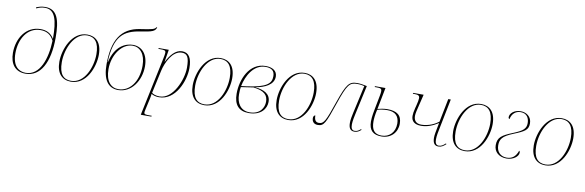

<svg xmlns="http://www.w3.org/2000/svg" viewBox="-62 -1348 6598 2165"><g transform="rotate(10 3237.5 -265.0)"><path d="M227 10C396 10 492 -163 492 -448C492 -656 453 -770 318 -770C272 -770 240 -758 214 -747L219 -736C248 -750 274 -760 318 -760C431 -760 464 -645 464 -430C428 -492 374 -515 310 -515C141 -515 47 -363 47 -198C47 -73 106 10 227 10ZM227 0C147 0 75 -51 75 -198C75 -361 160 -504 310 -504C390 -504 434 -466 463 -409C457 -204 390 0 227 0Z M746 10C924 10 1005 -203 1005 -343C1005 -488 932 -546 839 -546C663 -546 580 -331 580 -190C580 -53 649 10 746 10ZM746 0C662 0 608 -50 608 -190C608 -346 693 -536 839 -536C926 -536 977 -478 977 -344C977 -196 899 0 746 0Z M1287 10C1437 10 1540 -139 1540 -305C1540 -446 1466 -521 1366 -521C1285 -521 1163 -474 1120 -280H1117C1130 -581 1235 -656 1420 -684C1558 -705 1585 -716 1600 -762H1590C1577 -738 1552 -730 1413 -710C1198 -679 1109 -527 1109 -255C1109 -79 1171 10 1287 10ZM1287 0C1204 0 1140 -64 1140 -205C1140 -367 1240 -511 1366 -511C1446 -511 1512 -443 1512 -306C1512 -118 1412 0 1287 0Z M1729 -431 1588 240H1709L1712 230H1690C1639 230 1624 228 1624 207C1624 199 1626 189 1629 175L1660 35C1665 13 1666 -1 1667 -13C1690 1 1718 10 1755 10C1945 10 2037 -227 2037 -371C2037 -488 2001 -546 1924 -546C1848 -546 1791 -474 1751 -396H1749L1772 -536H1657L1654 -526H1676C1724 -526 1739 -523 1739 -496C1739 -482 1735 -461 1729 -431ZM1760 0C1713 0 1683 -15 1671 -26L1728 -288C1749 -383 1817 -530 1923 -530C1984 -530 2009 -496 2009 -371C2009 -236 1914 0 1760 0Z M2273 10C2451 10 2532 -203 2532 -343C2532 -488 2459 -546 2366 -546C2190 -546 2107 -331 2107 -190C2107 -53 2176 10 2273 10ZM2273 0C2189 0 2135 -50 2135 -190C2135 -346 2220 -536 2366 -536C2453 -536 2504 -478 2504 -344C2504 -196 2426 0 2273 0Z M2782 10C2924 10 2982 -76 2982 -152C2982 -243 2910 -279 2803 -290C2911 -306 3013 -354 3013 -447C3013 -515 2957 -546 2881 -546C2691 -546 2611 -343 2611 -183C2611 -55 2669 10 2782 10ZM2701 -282 2646 -275C2670 -395 2745 -536 2881 -536C2948 -536 2985 -510 2985 -447C2985 -367 2941 -313 2701 -282ZM2790 0C2686 0 2639 -81 2639 -179C2639 -220 2641 -242 2645 -263C2689 -268 2744 -279 2786 -284C2916 -270 2954 -221 2954 -149C2954 -83 2912 0 2790 0Z M3234 10C3412 10 3493 -203 3493 -343C3493 -488 3420 -546 3327 -546C3151 -546 3068 -331 3068 -190C3068 -53 3137 10 3234 10ZM3234 0C3150 0 3096 -50 3096 -190C3096 -346 3181 -536 3327 -536C3414 -536 3465 -478 3465 -344C3465 -196 3387 0 3234 0Z M3993 10C4023 10 4045 -3 4069 -24L4063 -32C4038 -11 4023 0 3993 0C3961 0 3951 -26 3951 -66C3951 -103 3963 -160 3972 -200L4042 -521C4009 -528 3965 -536 3934 -536C3838 -536 3811 -504 3733 -279C3658 -62 3640 -18 3581 -18C3546 -18 3528 -40 3528 -94C3514 -94 3505 -78 3505 -59C3505 -33 3519 7 3572 7C3644 7 3661 -33 3741 -268C3819 -497 3846 -526 3931 -526C3969 -526 3986 -522 4014 -516L3944 -200C3934 -155 3926 -116 3926 -79C3926 -20 3947 10 3993 10Z M4302 10C4409 10 4482 -65 4482 -166C4482 -265 4425 -305 4317 -305C4277 -305 4231 -295 4205 -288L4253 -536H4133L4131 -526H4152C4197 -526 4212 -522 4212 -492C4212 -480 4210 -464 4206 -442L4178 -296C4172 -263 4157 -195 4157 -137C4157 -33 4209 10 4302 10ZM4302 0C4219 0 4185 -47 4185 -142C4185 -172 4189 -218 4203 -278C4231 -286 4274 -294 4319 -294C4410 -294 4454 -247 4454 -163C4454 -66 4392 0 4302 0Z M4953 10C4990 10 5012 -7 5040 -32L5033 -39C5005 -14 4987 0 4955 0C4926 0 4914 -26 4914 -64C4914 -103 4924 -154 4934 -201L5001 -536H4972L4919 -268C4880 -238 4807 -199 4722 -199C4661 -199 4635 -233 4635 -285C4635 -314 4646 -355 4659 -409L4690 -536H4570L4568 -526H4590C4631 -526 4646 -517 4646 -488C4646 -469 4640 -441 4630 -401L4622 -370C4612 -330 4608 -303 4608 -279C4608 -215 4652 -186 4721 -186C4791 -186 4855 -212 4917 -252L4907 -201C4898 -156 4889 -111 4889 -80C4889 -17 4912 10 4953 10Z M5255 10C5433 10 5514 -203 5514 -343C5514 -488 5441 -546 5348 -546C5172 -546 5089 -331 5089 -190C5089 -53 5158 10 5255 10ZM5255 0C5171 0 5117 -50 5117 -190C5117 -346 5202 -536 5348 -536C5435 -536 5486 -478 5486 -344C5486 -196 5408 0 5255 0Z M5734 10C5810 10 5870 -36 5870 -81C5870 -94 5864 -99 5861 -102C5837 -31 5795 0 5734 0C5664 0 5617 -47 5617 -121C5617 -188 5639 -228 5763 -278C5888 -328 5927 -351 5927 -425C5927 -504 5864 -543 5803 -543C5722 -543 5678 -494 5678 -454C5678 -443 5684 -435 5691 -434C5703 -494 5742 -533 5803 -533C5879 -533 5901 -475 5901 -424C5901 -361 5867 -331 5760 -288C5636 -238 5589 -208 5589 -118C5589 -41 5648 10 5734 10Z M6178 10C6356 10 6437 -203 6437 -343C6437 -488 6364 -546 6271 -546C6095 -546 6012 -331 6012 -190C6012 -53 6081 10 6178 10ZM6178 0C6094 0 6040 -50 6040 -190C6040 -346 6125 -536 6271 -536C6358 -536 6409 -478 6409 -344C6409 -196 6331 0 6178 0Z"/></g></svg>

Font: Noto Serif Display Thin
Style: Italic
Weight: 100
Italic angle: -12°
Designer: Monotype Design Team
Foundry: Monotype Imaging Inc.
Version: Version 2.009